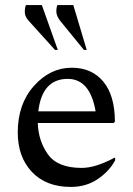

<svg xmlns="http://www.w3.org/2000/svg" viewBox="-20 -727 524 757"><path d="M259 10Q162 10 106 -49Q50 -108 50 -205Q50 -317 114 -388.5Q178 -460 263 -460Q342 -460 387.5 -405Q433 -350 433 -247L428 -242H129Q131 -172 169 -118.5Q207 -65 302 -65Q357 -65 431 -105H434V-95Q411 -52 365.5 -21Q320 10 259 10ZM247 -416Q146 -416 131 -288H357Q335 -416 247 -416ZM197 -530 94 -644Q79 -660 78 -676Q77 -692 82 -707H145L208 -530ZM311 -530 218 -644Q204 -662 202.5 -677Q201 -692 206 -707H269L322 -530Z"/></svg>

Font: Spectral
Style: Regular
Weight: 400
Designer: Jean-Baptiste Levee
Foundry: Production Type
Version: Version 1.002